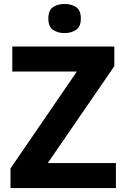

<svg xmlns="http://www.w3.org/2000/svg" viewBox="-20 -949 636 969"><path d="M565 0H33V-99L368 -588H42V-714H557V-615L221 -126H565ZM306 -929Q339 -929 363.5 -913.5Q388 -898 388 -855Q388 -814 363.5 -798Q339 -782 306 -782Q272 -782 248 -798Q224 -814 224 -855Q224 -898 248 -913.5Q272 -929 306 -929Z"/></svg>

Font: Noto Sans Khmer
Style: Bold
Weight: 700
Version: Version 2.003